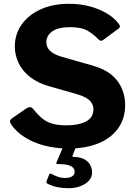

<svg xmlns="http://www.w3.org/2000/svg" viewBox="-20 -772 717 1011"><path d="M496 -567Q474 -591 441.5 -610Q409 -629 349 -629Q286 -629 255 -606.5Q224 -584 224 -549Q224 -537 230 -523Q236 -509 254 -496Q272 -483 305 -473L463 -428Q555 -403 597 -347.5Q639 -292 639 -219Q639 -149 603 -97.5Q567 -46 500 -18Q433 10 341 10Q273 10 213.5 -5.5Q154 -21 108.5 -50.5Q63 -80 37 -119Q32 -129 33 -135.5Q34 -142 43 -149L120 -202Q132 -209 139.5 -208Q147 -207 153 -200Q177 -170 200.5 -150Q224 -130 255 -121Q286 -112 329 -112Q394 -112 433 -132.5Q472 -153 472 -196Q472 -213 464 -227.5Q456 -242 438.5 -253.5Q421 -265 389 -275L238 -318Q179 -335 139 -366Q99 -397 78.5 -439Q58 -481 58 -527Q58 -591 93.5 -642Q129 -693 193.5 -722.5Q258 -752 344 -752Q401 -752 450.5 -739Q500 -726 540 -703Q580 -680 605 -647Q609 -642 611 -635.5Q613 -629 605 -622L521 -560Q515 -556 510 -557.5Q505 -559 496 -567ZM465 135Q465 161 448 179.5Q431 198 403 208.5Q375 219 341 219Q311 219 282.5 213.5Q254 208 230 195Q222 190 225 182L239 147Q242 140 250 143Q265 152 283.5 158.5Q302 165 322 165Q347 165 360 156.5Q373 148 373 133Q373 113 353.5 102.5Q334 92 286 92Q280 92 277.5 90Q275 88 278 82L315 -5H383L362 47Q359 54 367 54Q404 55 425.5 67.5Q447 80 456 98.5Q465 117 465 135Z"/></svg>

Font: Libre Franklin
Style: Bold
Weight: 700
Designer: Pablo Impallari, Rodrigo Fuenzalida, Nhung Nguyen
Foundry: Impallari Type
Version: Version 3.000